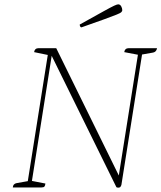

<svg xmlns="http://www.w3.org/2000/svg" viewBox="-20 -863 743 884"><path d="M525 1Q520 1 516 -1L218 -606L127 -30L189 -18Q188 -8 184.5 -4Q181 0 171 0H39Q40 -17 57 -20L108 -29L200 -610L137 -623Q140 -641 156 -641H239L527 -55L615 -611L552 -623Q555 -641 571 -641H703Q700 -624 685 -621L634 -612L539 -12Q538 -8 535 -3.5Q532 1 525 1ZM355 -737Q351 -737 349 -741.5Q347 -746 347 -750Q419 -790 455 -810Q491 -830 505 -836.5Q519 -843 524 -843Q533 -843 538 -834Q543 -825 543 -816Q543 -812 539 -807.5Q535 -803 517.5 -796Q500 -789 462 -775Q424 -761 355 -737Z"/></svg>

Font: Petrona Thin
Style: Italic
Weight: 100
Italic angle: -9°
Designer: Ringo R. Seeber
Foundry: Ringo R. Seeber
Version: Version 2.001; ttfautohint (v1.8.3)